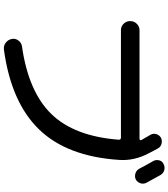

<svg xmlns="http://www.w3.org/2000/svg" viewBox="44 -920 911 1040"><g transform="rotate(90 500.0 -400.5)"><path d="M231.4 -63.5Q477.5 -98.6 598.1 -222.7Q718.8 -346.7 737.3 -587.9Q737.3 -599.6 725.6 -599.6H144.5Q123 -599.6 108.9 -614.3Q94.7 -628.9 94.7 -649.9Q94.7 -670.9 109.4 -685.5Q124 -700.2 144.5 -700.2H732.4Q736.3 -700.2 738.8 -703.6Q741.2 -707 739.3 -710Q730.5 -726.6 710 -760.7Q702.1 -775.4 707 -791.5Q711.9 -807.6 726.6 -816.4Q742.2 -824.2 759.8 -819.3Q777.3 -814.5 785.2 -798.8Q790 -791 797.9 -774.9Q805.7 -758.8 810.5 -751Q852.5 -671.9 846.7 -589.8Q828.1 -307.6 681.6 -156.2Q535.2 -4.9 250 34.2Q228.5 37.1 211.9 24.4Q195.3 11.7 191.4 -8.8Q187.5 -27.3 199.7 -43.9Q211.9 -60.5 231.4 -63.5ZM928.7 -813.5Q957 -763.7 970.7 -737.3Q978.5 -721.7 973.1 -705.1Q967.8 -688.5 952.1 -679.7Q936.5 -672.9 919.4 -678.2Q902.3 -683.6 893.6 -700.2Q880.9 -725.6 852.5 -775.4Q844.7 -790 849.1 -807.1Q853.5 -824.2 870.1 -831.1Q885.7 -838.9 902.8 -834Q919.9 -829.1 928.7 -813.5Z"/></g></svg>

Font: Rounded-X Mgen+ 1mn medium
Style: Regular
Weight: 500
Designer: [Source Han Sans]
Ryoko NISHIZUKA  (kana & ideographs); Paul D. Hunt (Latin, Greek & Cyrillic); Wenlong ZHANG  (bopomofo
Version: Version 1.059.20150602